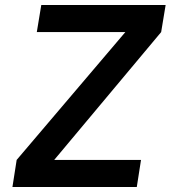

<svg xmlns="http://www.w3.org/2000/svg" viewBox="-20 -752 686 772"><path d="M30 0 47 -109 484 -623H128L146 -732H646L628 -623L198 -109H547L530 0Z"/></svg>

Font: Exo
Style: DemiBoldItalic
Weight: 600
Designer: Natanael Gama
Version: Version 1